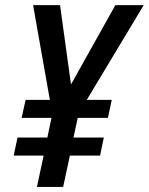

<svg xmlns="http://www.w3.org/2000/svg" viewBox="-20 -734 584 754"><path d="M125 0 151.4 -123H33.7L48.8 -193.8H166L182.1 -271H64.9L80.6 -341.8H175.8L109.9 -713.9H215.8L258.8 -402.3L433.1 -713.9H544.4L320.8 -341.8H418.9L403.8 -271H285.2L268.6 -193.8H387.7L373 -123H254.4L228 0Z"/></svg>

Font: Open Sans SemiCondensed SemiBold
Style: Italic
Weight: 600
Width: 4
Italic angle: -12°
Designer: Monotype Design Team
Foundry: Monotype Imaging Inc.
Version: Version 3.000